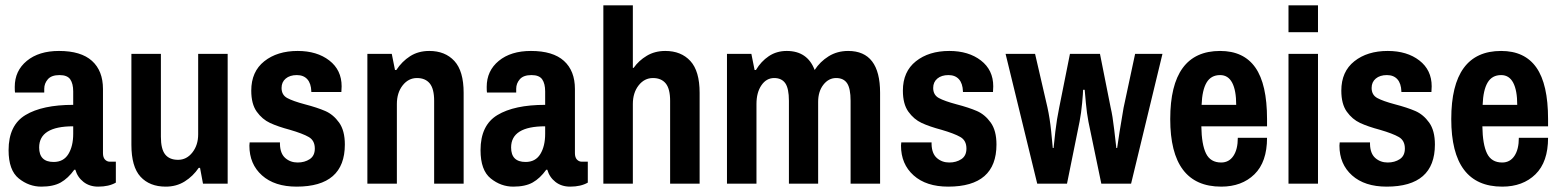

<svg xmlns="http://www.w3.org/2000/svg" viewBox="-20 -685 5823 716"><path d="M364 -353V-114Q364 -98 371.5 -90Q379 -82 390 -82H412V-4Q386 11 346 11Q314 11 291.5 -6.5Q269 -24 261 -52H257Q234 -20 206.5 -4.5Q179 11 134 11Q88 11 50 -19.5Q12 -50 12 -125Q12 -218 75 -256Q138 -294 253 -294V-344Q253 -373 242 -389Q231 -405 202 -405Q172 -405 158.5 -389.5Q145 -374 145 -354V-340H36Q35 -345 35 -361Q35 -421 80 -458Q125 -495 200 -495Q282 -495 323 -458Q364 -421 364 -353ZM126 -135Q126 -81 180 -81Q217 -81 235 -110.5Q253 -140 253 -186V-214Q126 -214 126 -135Z M726 -59H721Q700 -28 669 -8.5Q638 11 598 11Q538 11 504 -26Q470 -63 470 -145V-484H580V-175Q580 -129 596 -109Q612 -89 644 -89Q676 -89 697.5 -116.5Q719 -144 719 -184V-484H829V0H737Z M1254 -363 1253 -342H1141V-344Q1140 -374 1126 -389.5Q1112 -405 1087 -405Q1061 -405 1045.5 -392Q1030 -379 1030 -357Q1030 -331 1051 -319.5Q1072 -308 1117 -296Q1163 -284 1193 -271Q1223 -258 1244.5 -228Q1266 -198 1266 -146Q1266 11 1086 11Q1004 11 957 -31Q910 -73 910 -142L911 -154H1024V-147Q1025 -112 1044 -95.5Q1063 -79 1090 -79Q1116 -79 1135 -91.5Q1154 -104 1154 -131Q1154 -161 1131.5 -174Q1109 -187 1061 -201Q1016 -213 987 -226.5Q958 -240 937.5 -268.5Q917 -297 917 -347Q917 -418 965.5 -456.5Q1014 -495 1090 -495Q1162 -495 1208 -459.5Q1254 -424 1254 -363Z M1709 -339V0H1599V-309Q1599 -354 1582.5 -374Q1566 -394 1535 -394Q1503 -394 1481.5 -366.5Q1460 -339 1460 -297V0H1350V-484H1441L1453 -424H1458Q1479 -456 1509.5 -475.5Q1540 -495 1581 -495Q1640 -495 1674.5 -457.5Q1709 -420 1709 -339Z M2124 -353V-114Q2124 -98 2131.5 -90Q2139 -82 2150 -82H2172V-4Q2146 11 2106 11Q2074 11 2051.5 -6.5Q2029 -24 2021 -52H2017Q1994 -20 1966.5 -4.5Q1939 11 1894 11Q1848 11 1810 -19.5Q1772 -50 1772 -125Q1772 -218 1835 -256Q1898 -294 2013 -294V-344Q2013 -373 2002 -389Q1991 -405 1962 -405Q1932 -405 1918.5 -389.5Q1905 -374 1905 -354V-340H1796Q1795 -345 1795 -361Q1795 -421 1840 -458Q1885 -495 1960 -495Q2042 -495 2083 -458Q2124 -421 2124 -353ZM1886 -135Q1886 -81 1940 -81Q1977 -81 1995 -110.5Q2013 -140 2013 -186V-214Q1886 -214 1886 -135Z M2461 -495Q2520 -495 2554.5 -457.5Q2589 -420 2589 -339V0H2479V-309Q2479 -354 2462.5 -374Q2446 -394 2415 -394Q2383 -394 2361.5 -366.5Q2340 -339 2340 -297V0H2230V-665H2340V-432H2343Q2362 -459 2392 -477Q2422 -495 2461 -495Z M3262 -339V0H3152V-309Q3152 -355 3139 -374.5Q3126 -394 3098 -394Q3070 -394 3050.5 -369Q3031 -344 3031 -305V0H2922V-309Q2922 -355 2908.5 -374.5Q2895 -394 2867 -394Q2838 -394 2819.5 -367Q2801 -340 2801 -297V0H2691V-484H2782L2794 -424H2799Q2818 -456 2847 -475.5Q2876 -495 2914 -495Q2991 -495 3018 -424Q3038 -455 3070 -475Q3102 -495 3143 -495Q3262 -495 3262 -339Z M3684 -363 3683 -342H3571V-344Q3570 -374 3556 -389.5Q3542 -405 3517 -405Q3491 -405 3475.5 -392Q3460 -379 3460 -357Q3460 -331 3481 -319.5Q3502 -308 3547 -296Q3593 -284 3623 -271Q3653 -258 3674.5 -228Q3696 -198 3696 -146Q3696 11 3516 11Q3434 11 3387 -31Q3340 -73 3340 -142L3341 -154H3454V-147Q3455 -112 3474 -95.5Q3493 -79 3520 -79Q3546 -79 3565 -91.5Q3584 -104 3584 -131Q3584 -161 3561.5 -174Q3539 -187 3491 -201Q3446 -213 3417 -226.5Q3388 -240 3367.5 -268.5Q3347 -297 3347 -347Q3347 -418 3395.5 -456.5Q3444 -495 3520 -495Q3592 -495 3638 -459.5Q3684 -424 3684 -363Z M4039 -231Q4033 -262 4029.5 -300Q4026 -338 4025 -350H4019Q4019 -339 4015.5 -301Q4012 -263 4006 -232L3959 0H3848L3730 -484H3840L3886 -285Q3895 -244 3900 -195.5Q3905 -147 3906 -133H3909Q3910 -147 3915.5 -194Q3921 -241 3930 -284L3970 -484H4082L4122 -283Q4129 -254 4135 -202Q4141 -150 4143 -133H4146Q4148 -149 4155 -193Q4162 -237 4170 -283L4213 -484H4315L4198 0H4087Z M4705 -241V-214H4460Q4461 -146 4477.5 -112.5Q4494 -79 4534 -79Q4563 -79 4579.5 -103.5Q4596 -128 4596 -171H4705Q4705 -81 4658 -35Q4611 11 4534 11Q4344 11 4344 -241Q4344 -495 4530 -495Q4618 -495 4661.5 -433Q4705 -371 4705 -241ZM4461 -294H4590Q4590 -348 4575 -376.5Q4560 -405 4530 -405Q4496 -405 4479.5 -377Q4463 -349 4461 -294Z M4785 -665H4895V-565H4785ZM4785 -484H4895V0H4785Z M5319 -363 5318 -342H5206V-344Q5205 -374 5191 -389.5Q5177 -405 5152 -405Q5126 -405 5110.5 -392Q5095 -379 5095 -357Q5095 -331 5116 -319.5Q5137 -308 5182 -296Q5228 -284 5258 -271Q5288 -258 5309.5 -228Q5331 -198 5331 -146Q5331 11 5151 11Q5069 11 5022 -31Q4975 -73 4975 -142L4976 -154H5089V-147Q5090 -112 5109 -95.5Q5128 -79 5155 -79Q5181 -79 5200 -91.5Q5219 -104 5219 -131Q5219 -161 5196.5 -174Q5174 -187 5126 -201Q5081 -213 5052 -226.5Q5023 -240 5002.5 -268.5Q4982 -297 4982 -347Q4982 -418 5030.5 -456.5Q5079 -495 5155 -495Q5227 -495 5273 -459.5Q5319 -424 5319 -363Z M5753 -241V-214H5508Q5509 -146 5525.5 -112.5Q5542 -79 5582 -79Q5611 -79 5627.5 -103.5Q5644 -128 5644 -171H5753Q5753 -81 5706 -35Q5659 11 5582 11Q5392 11 5392 -241Q5392 -495 5578 -495Q5666 -495 5709.5 -433Q5753 -371 5753 -241ZM5509 -294H5638Q5638 -348 5623 -376.5Q5608 -405 5578 -405Q5544 -405 5527.5 -377Q5511 -349 5509 -294Z"/></svg>

Font: Pragati Narrow
Style: Bold
Weight: 700
Designer: Hector Gatti, Marcela Romero, Pablo Cosgaya and Nicolas Silva
Foundry: Omnibus-Type
Version: Version 1.010; ttfautohint (v1.3)